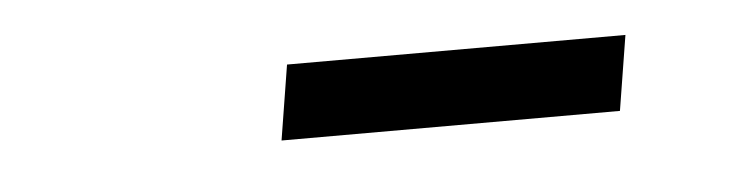

<svg xmlns="http://www.w3.org/2000/svg" viewBox="-23 -727 546 143"><g transform="rotate(-5 250.0 -656.0)"><path d="M184 -628 193 -684H446L437 -628Z"/></g></svg>

Font: Nunito Sans 10pt Condensed
Style: Italic
Weight: 400
Width: 3
Italic angle: -9°
Designer: Vernon Adams
Foundry: Vernon Adams
Version: Version 3.101;gftools[0.9.27]